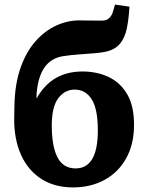

<svg xmlns="http://www.w3.org/2000/svg" viewBox="-20 -805 641 838"><path d="M299 13Q217 13 159 -25Q101 -63 71 -131Q41 -199 42 -289L43 -344Q45 -440 70 -510Q95 -580 135.5 -625.5Q176 -671 225.5 -693.5Q275 -716 325 -716Q342 -716 362 -715.5Q382 -715 417 -715Q437 -714 449 -720.5Q461 -727 470 -745Q473 -753 476 -764.5Q479 -776 482 -785L545 -776Q542 -722 533.5 -681Q525 -640 503.5 -614Q482 -588 440 -579Q422 -575 391.5 -572.5Q361 -570 325 -567.5Q289 -565 256 -560Q199 -551 170.5 -505Q142 -459 139 -381L140 -376Q174 -436 224 -464.5Q274 -493 340 -493Q403 -493 454 -469Q505 -445 535 -394Q565 -343 565 -260Q565 -176 531 -114.5Q497 -53 436.5 -20Q376 13 299 13ZM310 -70Q407 -70 407 -236Q407 -330 380 -372Q353 -414 306 -414Q263 -414 234.5 -376.5Q206 -339 206 -257Q206 -166 231 -118Q256 -70 310 -70Z"/></svg>

Font: Literata
Style: Bold
Weight: 700
Designer: Latin by Veronika Burian and Jose Scaglione. Greek by Irene Vlachou. Cyrillic by Vera Evstafieva.
Foundry: TypeTogether
Version: Version 3.103; ttfautohint (v1.8.4.7-5d5b);gftools[0.9.29]